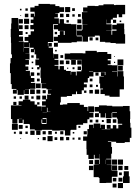

<svg xmlns="http://www.w3.org/2000/svg" viewBox="-20 -730 707 982"><path d="M405 -92H376V-91H371V-66H343V-64H340V-37H312V-63H285V-62H247V-66H194V-63H158V-68H133V-94H129V-96H101V-118H96V-101H76V-121H93V-122H76V-121H69V-98H43V-121H36V-191H75V-212H97V-220H135V-212H157V-195H170V-186H191V-163H192V-185H214V-190H195V-212H214V-221H196V-241H216V-223H221V-246H241V-250H225V-272H244V-273H218V-278H193V-304H216V-305H190V-332H187V-370H188V-385H182V-375H170V-387H180V-396H161V-426H180V-430H165V-452H157V-477H154V-463H138V-479H152V-486H131V-510H129V-488H103V-514H125V-521H106V-541H125V-552H137V-570H154V-580H135V-602H151V-612H137V-630H151V-642H137V-660H155V-646H158V-662H157V-670H135V-692H157V-700H177V-710H235V-708H263V-699H284V-693H308V-669H284V-663H263V-661H276V-641H258V-636H281V-610H285V-632H307V-610H315V-608H343V-606H371V-548H373V-544H399V-518H373V-514H346V-511H276V-520H255V-542H276V-551H286V-571H306V-551H311V-572H277V-580H255V-602H277V-606H252V-605H251V-577H252V-515H225V-494H227V-510H245V-492H229V-486H251V-458H253V-434H254V-453H278V-429H259V-424H279V-398H259V-394H279V-375H285V-392H307V-373H318V-367H342V-348H344V-363H368V-344H372V-365H396V-371H399V-393H398V-424H339V-426H311V-456H339V-458H403V-457H417V-470H475V-463H483V-464H529V-454H549V-428H531V-421H546V-401H531V-397H552V-396H581V-366H553V-364H579V-339H581V-366H611V-339H614V-273H592V-235H540V-241H516V-249H494V-273H507V-277H492V-303H488V-339H511V-341H496V-361H516V-346H519V-362H496V-361H458V-339H436V-331H429V-308H409V-299H424V-283H409V-268H398V-249H374V-262H369V-248H348V-239H322V-235H291V-206H287V-194H301V-196H324V-203H388V-194H409V-183H428V-162H431V-186H461V-156H437V-153H458V-129H437V-120H427V-100H405ZM402 -544H399V-548H373V-574H399V-578H402V-605H427V-606H401V-634H399V-668H427V-670H405V-692H427V-700H465V-699H484V-703H509V-708H563V-704H572V-705H620V-657H605V-642H587V-657H578V-639H557V-630H547V-610H525V-630H524V-606H551V-576H523V-575H550V-552H554V-573H576V-579H554V-603H577V-610H615V-581H616V-555H620V-507H572V-510H545V-513H518V-516H491V-544H489V-548H465V-542H430V-517H402ZM313 -694H339V-668H313ZM349 -688H363V-674H349ZM110 -687H122V-675H110ZM82 -685H90V-677H82ZM107 -660H125V-642H107ZM305 -660V-642H287V-660ZM318 -659H334V-643H318ZM379 -658H393V-644H379ZM362 -657V-645H350V-657ZM88 -653V-649H84V-653ZM35 -300V-356H31V-406H34V-433H41V-452H37V-511H36V-540H35V-582H37V-610H39V-638H73V-610H75V-582H76V-601H96V-581H77V-571H96V-551H77V-543H98V-519H76V-517H102V-485H101V-465H102V-485H130V-457H110V-456H131V-426H110V-423H128V-399H110V-390H125V-372H112V-368H133V-343H137V-360H155V-342H138V-331H156V-311H138V-306H161V-276H133V-274H108V-273H128V-249H104V-269H102V-245H70V-269H66V-251H46V-271H64V-275H40V-300ZM103 -634H129V-608H103ZM75 -632H97V-610H75ZM376 -631H396V-611H376ZM574 -629V-613H558V-629ZM332 -627V-615H320V-627ZM600 -625V-617H592V-625ZM374 -603H398V-579H374ZM106 -601H126V-581H106ZM260 -555V-567H272V-555ZM121 -566V-556H111V-566ZM454 -539V-523H438V-539ZM483 -538V-524H469V-538ZM276 -491H256V-511H276ZM270 -475V-467H262V-475ZM289 -434V-448H303V-434ZM140 -447H152V-435H140ZM564 -439V-443H568V-439ZM581 -426H611V-396H581ZM344 -423H368V-399H344ZM375 -422H397V-400H375ZM306 -401H286V-421H306ZM317 -420H335V-402H317ZM142 -415H150V-407H142ZM569 -408H563V-414H569ZM608 -393V-369H584V-393ZM395 -390V-372H377V-390ZM361 -386V-376H351V-386ZM150 -377H142V-385H150ZM329 -384V-378H323V-384ZM456 -365H436V-363H456ZM468 -359H484V-343H468ZM169 -358H183V-344H169ZM183 -314H169V-328H183ZM439 -328H453V-314H439ZM188 -279H164V-303H188ZM453 -284H439V-298H453ZM481 -296V-286H471V-296ZM134 -273H158V-249H134ZM487 -250H465V-272H487ZM166 -271H186V-251H166ZM455 -252H437V-270H455ZM198 -253V-269H214V-253ZM422 -267V-255H410V-267ZM126 -241V-221H106V-241ZM186 -221H166V-241H186ZM50 -225V-237H62V-225ZM92 -237V-225H80V-237ZM152 -237V-225H140V-237ZM64 -193H48V-209H64ZM170 -207H182V-195H170ZM647 -77H652V-25H644V-3H618V1H574V-5H550V-7H532V-4H549V22H553V56H549V82H523V85H550V113H526V114H551V142H553V144H581V174H553V176H552V205H523V206H489V180H485V176H459V112H486V111H464V87H488V109H491V86H489V58H488V81H464V62H460V83H432V62H423V33H422V-10H405V-32H426V-41H427V-70H435V-92H457V-75H459V-98H493V-75H495V-92H517V-70H500V-69H544V-71H526V-91H546V-73H557V-90H575V-73H585V-92H605V-97H582V-123H578V-129H554V-153H578V-156H554V-153H551V-126H521V-151H518V-129H494V-151H486V-159H464V-183H486V-191H526V-189H554V-186H609V-188H643V-161H646V-121H645V-102H647ZM76 -188H90V-190H76ZM223 -179H220V-157H198V-156H220V-157H238V-158H223ZM486 -131H466V-151H486ZM192 -119V-99H194V-96H218V-126H198V-121H216V-101H196V-119ZM525 -122H547V-100H525ZM557 -120H575V-102H557ZM453 -118V-104H439V-118ZM469 -104V-118H483V-104ZM501 -106V-116H511V-106ZM71 -66H41V-96H71ZM96 -71H76V-91H96ZM122 -75H110V-87H122ZM391 -86V-76H381V-86ZM157 -40H135V-62H157ZM187 -40H165V-62H187ZM227 -42V-60H245V-42ZM214 -43H198V-59H214ZM288 -43V-59H304V-43ZM424 -59V-43H408V-59ZM93 -44H79V-58H93ZM122 -45H110V-57H122ZM61 -46H51V-56H61ZM261 -46V-56H271V-46ZM352 -47V-55H360V-47ZM249 -8H223V-34H249ZM305 -12H287V-30H305ZM214 -13H198V-29H214ZM334 -13H318V-29H334ZM273 -14H259V-28H273ZM392 -15H380V-27H392ZM361 -16H351V-26H361ZM179 -18H173V-24H179ZM88 -19H84V-23H88ZM522 86H521V109H522ZM579 112H553V86H579ZM583 86H609V112H583ZM436 109V89H456V109ZM553 116H579V142H553ZM457 140H435V118H457ZM585 118H607V140H585ZM616 139V119H636V139ZM613 146H639V172H643V206H609V172H613ZM589 166V152H603V166ZM606 199H586V179H606ZM557 198V180H575V198ZM609 232H583V206H609ZM576 229H556V209H576Z"/></svg>

Font: Rubik-Storm
Style: Regular
Weight: 400
Designer: NaN (generative design), Hubert & Fischer (Rubik source font outlines)
Foundry: NaN, Hubert & Fischer
Version: Version 1.000